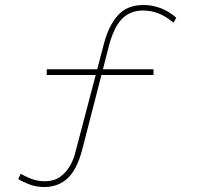

<svg xmlns="http://www.w3.org/2000/svg" viewBox="-20 -718 790 768"><path d="M158 30Q124 30 97 19.5Q70 9 53 -2L63 -23Q91 -7 113 0Q135 7 160 7Q195 7 219.5 -10Q244 -27 259.5 -54Q275 -81 281 -107L396 -544Q414 -614 451 -656Q488 -698 554 -698Q590 -698 623.5 -685Q657 -672 685 -647L674 -627Q645 -652 615 -664Q585 -676 552 -676Q500 -676 466.5 -641Q433 -606 413 -524L309 -120Q288 -40 250.5 -5Q213 30 158 30ZM167 -418V-441H594V-418Z"/></svg>

Font: Lexend Mega Thin
Style: Regular
Weight: 250
Version: Version 1.007